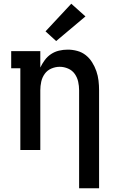

<svg xmlns="http://www.w3.org/2000/svg" viewBox="-20 -804 640 1029"><path d="M404 205V-320Q404 -343 399 -366Q394 -389 380.5 -408Q367 -427 345 -436.5Q323 -446 300 -446Q277 -446 255 -436.5Q233 -427 219.5 -408Q206 -389 201 -366Q196 -343 196 -320V0H89V-438H40V-530H196V-442Q206 -463 220 -482Q234 -501 253.5 -514Q273 -527 296 -532.5Q319 -538 343 -538Q369 -538 394.5 -531Q420 -524 440 -508Q460 -492 474 -469.5Q488 -447 496.5 -422.5Q505 -398 508 -372Q511 -346 511 -320V205ZM281 -584 224 -636 362 -784 438 -716Z"/></svg>

Font: Iosevka Slab Semibold Extended
Style: Regular
Weight: 600
Width: 7
Monospace: yes
Designer: Belleve Invis
Foundry: Belleve Invis
Version: Version 11.1.0; ttfautohint (v1.8.3)